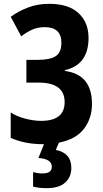

<svg xmlns="http://www.w3.org/2000/svg" viewBox="-20 -744 540 1004"><path d="M224 240Q288 240 320.5 211Q353 182 353 134Q353 56 272 40L288 2Q378 -16 419.5 -71Q461 -126 461 -200Q461 -355 319 -373V-377Q443 -405 443 -546Q443 -627 390.5 -675.5Q338 -724 238 -724Q177 -724 127 -705Q77 -686 36 -656L91 -554Q115 -573 145 -587.5Q175 -602 214 -602Q301 -602 301 -520Q301 -470 271.5 -450.5Q242 -431 177 -431H118V-312H182Q318 -312 318 -210Q318 -112 195 -112Q155 -112 110.5 -124Q66 -136 36 -156V-23Q110 10 204 10H210L181 82Q251 87 251 128Q251 163 202 163Q179 163 153 156V232Q185 240 224 240Z"/></svg>

Font: Noto Sans Mono UI Condensed ExtraBold
Style: Regular
Weight: 800
Width: 3
Designer: Monotype Design team
Foundry: Monotype Imaging Inc.
Version: 1.000